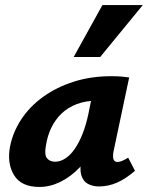

<svg xmlns="http://www.w3.org/2000/svg" viewBox="-20 -731 586 761"><path d="M136 10Q64 10 35.5 -37Q7 -84 20 -151Q31 -207 64 -257.5Q97 -308 150 -346.5Q203 -385 271.5 -407Q340 -429 421 -429Q446 -429 462 -427.5Q478 -426 492 -424L430 -131Q422 -89 446 -89Q454 -89 464.5 -93.5Q475 -98 488 -106L515 -54Q478 -22 443.5 -7Q409 8 372 8Q347 8 328 -2.5Q309 -13 302 -37.5Q295 -62 304 -103L334 -246L403 -277Q388 -211 360 -158Q332 -105 296 -67.5Q260 -30 219 -10Q178 10 136 10ZM198 -90Q219 -90 239 -103Q259 -116 276 -140.5Q293 -165 307 -200Q321 -235 330 -278L350 -377L406 -327Q396 -331 386 -331.5Q376 -332 366 -332Q320 -332 284.5 -318.5Q249 -305 224 -281Q199 -257 183.5 -225Q168 -193 162 -154Q155 -117 166.5 -103.5Q178 -90 198 -90ZM272 -505 386 -711H546L377 -505Z"/></svg>

Font: Ysabeau Infant ExtraBold
Style: Italic
Weight: 800
Italic angle: -12°
Designer: Christian Thalmann (Catharsis Fonts)
Version: Version 2.001;gftools[0.9.30]; featfreeze: ss01,ss02,lnum